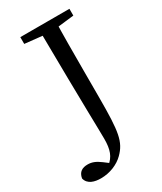

<svg xmlns="http://www.w3.org/2000/svg" viewBox="-248 -745 828 982"><g transform="rotate(-30 166.5 -254.0)"><path d="M45 162C98 162 148 141 180 109C234 55 243 3 243 -201V-360C243 -465 243 -569 246 -670H150C155 -169 160 -65 160 -5C160 58 147 95 109 124L111 132L119 131L127 120L94 95C66 74 45 66 20 66C-11 66 -34 78 -40 114C-31 152 8 162 45 162ZM48 -630 188 -615H208L338 -630V-670H48V-630Z"/></g></svg>

Font: Source Serif Variable
Style: Regular
Weight: 389
Designer: Frank Grießhammer
Foundry: Adobe Systems Incorporated
Version: Version 3.001;hotconv 1.0.111;makeotfexe 2.5.65597